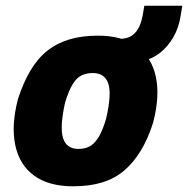

<svg xmlns="http://www.w3.org/2000/svg" viewBox="-20 -642 659 673"><path d="M236 11Q151 11 99.5 -26.5Q48 -64 33.5 -133.5Q19 -203 43 -295Q61 -351 86 -393.5Q111 -436 144.5 -463Q178 -490 222 -503.5Q266 -517 323 -517Q409 -517 460 -479.5Q511 -442 526 -374Q541 -306 517 -213Q499 -156 473.5 -114Q448 -72 415 -44Q382 -16 338 -2.5Q294 11 236 11ZM255 -120Q277 -120 293.5 -128.5Q310 -137 324.5 -159.5Q339 -182 352 -226Q372 -313 359.5 -349.5Q347 -386 305 -386Q285 -386 267.5 -378.5Q250 -371 235.5 -348Q221 -325 208 -282Q189 -196 201 -158Q213 -120 255 -120ZM481 -429 398 -491 401 -506Q424 -506 440.5 -516Q457 -526 467.5 -547.5Q478 -569 483 -605L486 -622H619L613 -586Q607 -545 587.5 -511.5Q568 -478 540.5 -456.5Q513 -435 481 -429Z"/></svg>

Font: Nunito Sans 7pt Condensed Black
Style: Italic
Weight: 900
Width: 3
Italic angle: -9°
Designer: Vernon Adams
Foundry: Vernon Adams
Version: Version 3.101;gftools[0.9.27]